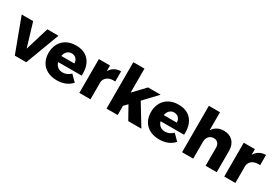

<svg xmlns="http://www.w3.org/2000/svg" viewBox="43 -1697 3817 2659"><g transform="rotate(30 1951.5 -368.0)"><path d="M-5 -541H178L291 -165L405 -541H583L380 0H197Z M1138 -255Q1138 -234 1137 -223H761Q774 -177 806 -152.5Q838 -128 884 -128Q919 -128 951.5 -142Q984 -156 1011 -183L1104 -90Q1062 -43 1002.5 -18.5Q943 6 868 6Q781 6 716 -28Q651 -62 616.5 -124Q582 -186 582 -268Q582 -351 617 -414.5Q652 -478 716 -512.5Q780 -547 864 -547Q996 -547 1067 -469Q1138 -391 1138 -255ZM965 -318Q965 -365 937.5 -393.5Q910 -422 865 -422Q823 -422 794.5 -394Q766 -366 757 -318Z M1581 -548V-385Q1572 -386 1554 -386Q1491 -386 1452 -356.5Q1413 -327 1407 -276V0H1229V-541H1407V-451Q1435 -498 1479.5 -523Q1524 -548 1581 -548Z M2011 0 1897 -204 1842 -147V0H1664V-742H1842V-358L2015 -541H2217L2019 -332L2221 0Z M2776 -255Q2776 -234 2775 -223H2399Q2412 -177 2444 -152.5Q2476 -128 2522 -128Q2557 -128 2589.5 -142Q2622 -156 2649 -183L2742 -90Q2700 -43 2640.5 -18.5Q2581 6 2506 6Q2419 6 2354 -28Q2289 -62 2254.5 -124Q2220 -186 2220 -268Q2220 -351 2255 -414.5Q2290 -478 2354 -512.5Q2418 -547 2502 -547Q2634 -547 2705 -469Q2776 -391 2776 -255ZM2603 -318Q2603 -365 2575.5 -393.5Q2548 -422 2503 -422Q2461 -422 2432.5 -394Q2404 -366 2395 -318Z M3426 -341V0H3248V-290Q3248 -336 3223.5 -362.5Q3199 -389 3156 -389Q3107 -388 3078.5 -354.5Q3050 -321 3050 -267V0H2872V-742H3050V-453Q3079 -500 3124.5 -524Q3170 -548 3229 -548Q3319 -548 3372.5 -492Q3426 -436 3426 -341Z M3898 -548V-385Q3889 -386 3871 -386Q3808 -386 3769 -356.5Q3730 -327 3724 -276V0H3546V-541H3724V-451Q3752 -498 3796.5 -523Q3841 -548 3898 -548Z"/></g></svg>

Font: Montserrat arm2
Style: Bold
Weight: 700
Designer: Julieta Ulanovsky
Foundry: Julieta Ulanovsky
Version: Version 6.000